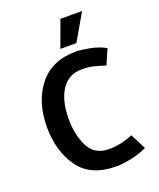

<svg xmlns="http://www.w3.org/2000/svg" viewBox="-165 -1002 922 1116"><g transform="rotate(-20 296.5 -444.5)"><path d="M346 -903H480L385 -739H286ZM505 -557Q457 -572 429 -578.5Q401 -585 361 -585Q280 -585 236 -519Q192 -453 192 -338Q192 -239 229 -167Q266 -95 353 -95Q396 -95 433.5 -104Q471 -113 502 -126L551 -30Q512 -10 457 2Q402 14 360 14Q201 14 129 -88Q57 -190 57 -337Q57 -494 136.5 -594Q216 -694 365 -694Q395 -694 448 -684Q501 -674 545 -650Z"/></g></svg>

Font: Palanquin Dark
Style: Regular
Weight: 400
Designer: Pria Ravichandran
Version: Version 1.000